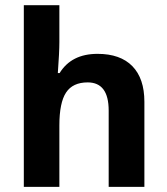

<svg xmlns="http://www.w3.org/2000/svg" viewBox="-20 -728 652 748"><path d="M542.5 -331.6V0H403.4V-297.3Q403.4 -407 321.5 -407Q263.4 -407 237.4 -367.5Q211.3 -328.1 211.3 -239.1V0H72.8V-707.8H211.3V-563.7Q211.3 -525.3 205.3 -443.4H212.3Q258.3 -518.2 360 -518.2Q448.9 -518.2 495.7 -470.2Q542.5 -422.1 542.5 -331.6Z"/></svg>

Font: Khula
Style: Bold
Weight: 700
Designer: Erin McLaughlin, Steve Matteson
Version: Version 1.000;PS 1.0;hotconv 1.0.72;makeotf.lib2.5.5900; ttf